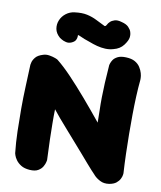

<svg xmlns="http://www.w3.org/2000/svg" viewBox="-90 -902 814 971"><g transform="rotate(10 317.0 -416.5)"><path d="M128 -4Q101 -6 84 -16.5Q67 -27 57.5 -40.5Q48 -54 45 -64Q42 -74 42 -74Q36 -128 34.5 -185.5Q33 -243 33 -301Q33 -359 35.5 -416Q38 -473 40 -528Q40 -528 42.5 -540Q45 -552 56.5 -566.5Q68 -581 95 -589Q110 -594 127.5 -591Q145 -588 158 -583Q171 -578 172 -576Q206 -549 246.5 -506.5Q287 -464 332.5 -411Q378 -358 426 -299Q426 -330 425 -361.5Q424 -393 424.5 -428Q425 -463 427 -504Q429 -545 433 -596Q433 -596 435.5 -604.5Q438 -613 445 -623.5Q452 -634 467.5 -642Q483 -650 510 -649Q539 -648 556.5 -638Q574 -628 583.5 -613Q593 -598 597 -583.5Q601 -569 601 -559Q601 -549 601 -549Q597 -509 595 -463.5Q593 -418 592.5 -369Q592 -320 592.5 -270Q593 -220 594.5 -169Q596 -118 599 -69Q599 -69 598 -60.5Q597 -52 591 -40Q585 -28 572.5 -18Q560 -8 537 -4Q510 0 490 -10.5Q470 -21 459 -33Q448 -45 448 -45Q448 -45 437.5 -56Q427 -67 410.5 -86.5Q394 -106 372 -131Q350 -156 326.5 -183Q303 -210 279.5 -236.5Q256 -263 236 -286.5Q216 -310 202 -328Q201 -292 201.5 -255Q202 -218 203 -173Q204 -128 207 -68Q207 -68 205 -58Q203 -48 195.5 -34.5Q188 -21 172 -11.5Q156 -2 128 -4ZM227 -676Q212 -669 197.5 -672.5Q183 -676 173.5 -682Q164 -688 164 -688Q142 -707 138 -730Q134 -753 143 -774.5Q152 -796 171 -810.5Q190 -825 214 -828Q252 -833 279 -827Q306 -821 328.5 -809.5Q351 -798 376 -786Q381 -786 384 -791.5Q387 -797 391 -803Q391 -803 398 -810.5Q405 -818 420 -823Q435 -828 458 -821Q482 -815 493.5 -803Q505 -791 508.5 -779.5Q512 -768 511.5 -760Q511 -752 511 -752Q509 -735 491 -711Q473 -687 440 -679Q420 -673 398.5 -674Q377 -675 356 -680.5Q335 -686 312 -695Q299 -699 286.5 -704Q274 -709 264.5 -713.5Q255 -718 251 -718Q251 -718 251 -710.5Q251 -703 246.5 -693Q242 -683 227 -676Z"/></g></svg>

Font: Sour Gummy Black ExtraBold
Style: Regular
Weight: 800
Version: Version 1.000